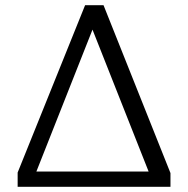

<svg xmlns="http://www.w3.org/2000/svg" viewBox="-20 -720 725 740"><path d="M379 -700 637 -53V0H48V-55L308 -700ZM593 -59 565 -28 321 -645H352L108 -28L83 -59Z"/></svg>

Font: Pack4
Style: Regular
Weight: 400
Version: Version 2.002